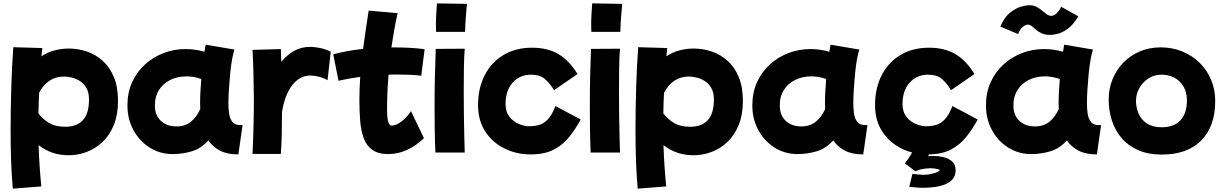

<svg xmlns="http://www.w3.org/2000/svg" viewBox="-20 -835 7259 1139"><path d="M56 284Q49 204 46 123Q43 42 43 -64Q43 -193 47 -321Q51 -449 59 -555L231 -550Q228 -527 226 -501Q262 -525 303.5 -536Q345 -547 388 -547Q443 -547 495 -529.5Q547 -512 589 -474.5Q631 -437 655.5 -378Q680 -319 680 -236Q680 -154 655 -93Q630 -32 588 7.5Q546 47 494 66.5Q442 86 387 86Q286 86 209 26Q211 90 215 149.5Q219 209 225 271ZM361 -381Q262 -381 212 -284Q209 -224 208 -162Q232 -130 270 -106.5Q308 -83 367 -83Q508 -83 508 -244Q508 -287 492 -314Q476 -341 452 -355.5Q428 -370 403 -375.5Q378 -381 361 -381Z M1004 79Q929 79 868 40.5Q807 2 771.5 -63.5Q736 -129 736 -210Q736 -286 764 -347.5Q792 -409 840.5 -453Q889 -497 951 -520.5Q1013 -544 1081 -544Q1138 -544 1193 -528Q1197 -549 1200 -570L1371 -541Q1364 -522 1357 -484Q1350 -446 1345.5 -399Q1341 -352 1338 -305Q1335 -258 1335 -220Q1335 -189 1339.5 -159.5Q1344 -130 1359 -111.5Q1374 -93 1405 -93H1419L1394 81Q1328 81 1285 58.5Q1242 36 1216 -2Q1173 46 1118 62.5Q1063 79 1004 79ZM900 -190Q905 -142 939.5 -113.5Q974 -85 1027 -85Q1078 -85 1112 -112.5Q1146 -140 1168 -188Q1167 -204 1167 -221Q1167 -256 1169 -293Q1171 -330 1174 -366Q1132 -382 1086 -382Q1032 -382 989.5 -360.5Q947 -339 923 -301Q899 -263 899 -213V-201Q899 -195 900 -190Z M1478 78Q1482 -5 1484 -88Q1486 -171 1486 -252Q1485 -326 1483.5 -398.5Q1482 -471 1478 -539L1646 -544Q1647 -507 1649 -468Q1681 -508 1723.5 -532.5Q1766 -557 1821 -557Q1842 -557 1875 -551Q1908 -545 1942 -528L1923 -359Q1898 -374 1869.5 -380.5Q1841 -387 1822 -387Q1758 -387 1713.5 -329.5Q1669 -272 1653 -170Q1653 -100 1651.5 -36.5Q1650 27 1646 78Z M2283 79Q2223 79 2188 53.5Q2153 28 2137 -17Q2121 -62 2116.5 -120Q2112 -178 2112 -242Q2112 -308 2117 -379Q2050 -370 1988 -356L1957 -513Q2040 -535 2134 -545Q2141 -596 2149 -652.5Q2157 -709 2167 -772L2339 -757Q2327 -705 2318 -653.5Q2309 -602 2302 -554Q2358 -554 2407.5 -551.5Q2457 -549 2499 -543L2479 -386Q2444 -390 2406.5 -391.5Q2369 -393 2331 -393Q2308 -393 2285 -392Q2279 -319 2277.5 -267Q2276 -215 2276 -193Q2276 -138 2282.5 -114Q2289 -90 2304 -90Q2321 -90 2342 -101.5Q2363 -113 2383.5 -133Q2404 -153 2418 -176L2495 -15Q2396 79 2283 79Z M2567 -646Q2567 -655 2566.5 -664.5Q2566 -674 2566 -686Q2566 -718 2568 -754Q2570 -790 2572 -815L2750 -812Q2747 -778 2743.5 -735Q2740 -692 2739 -646ZM2563 70Q2560 8 2559 -62.5Q2558 -133 2558 -204Q2558 -297 2560 -385Q2562 -473 2565 -545L2737 -546Q2733 -500 2732 -432.5Q2731 -365 2731 -291Q2731 -218 2732 -147Q2733 -76 2734.5 -18.5Q2736 39 2737 70Z M2816 -211Q2816 -313 2856 -390Q2896 -467 2968 -509.5Q3040 -552 3136 -552Q3228 -552 3292 -514.5Q3356 -477 3406 -396L3267 -300Q3239 -345 3210 -368.5Q3181 -392 3131 -392Q3063 -392 3021 -344.5Q2979 -297 2979 -218Q2979 -172 3001.5 -143Q3024 -114 3057 -100Q3090 -86 3119 -86Q3149 -86 3177 -93.5Q3205 -101 3230 -127Q3255 -153 3275 -206L3425 -126Q3395 -71 3358 -24Q3321 23 3266.5 52Q3212 81 3128 81Q3044 81 2973 46Q2902 11 2859 -54.5Q2816 -120 2816 -211Z M3488 -646Q3488 -655 3487.5 -664.5Q3487 -674 3487 -686Q3487 -718 3489 -754Q3491 -790 3493 -815L3671 -812Q3668 -778 3664.5 -735Q3661 -692 3660 -646ZM3484 70Q3481 8 3480 -62.5Q3479 -133 3479 -204Q3479 -297 3481 -385Q3483 -473 3486 -545L3658 -546Q3654 -500 3653 -432.5Q3652 -365 3652 -291Q3652 -218 3653 -147Q3654 -76 3655.5 -18.5Q3657 39 3658 70Z M3763 284Q3756 204 3753 123Q3750 42 3750 -64Q3750 -193 3754 -321Q3758 -449 3766 -555L3938 -550Q3935 -527 3933 -501Q3969 -525 4010.5 -536Q4052 -547 4095 -547Q4150 -547 4202 -529.5Q4254 -512 4296 -474.5Q4338 -437 4362.5 -378Q4387 -319 4387 -236Q4387 -154 4362 -93Q4337 -32 4295 7.5Q4253 47 4201 66.5Q4149 86 4094 86Q3993 86 3916 26Q3918 90 3922 149.5Q3926 209 3932 271ZM4068 -381Q3969 -381 3919 -284Q3916 -224 3915 -162Q3939 -130 3977 -106.5Q4015 -83 4074 -83Q4215 -83 4215 -244Q4215 -287 4199 -314Q4183 -341 4159 -355.5Q4135 -370 4110 -375.5Q4085 -381 4068 -381Z M4711 79Q4636 79 4575 40.5Q4514 2 4478.5 -63.5Q4443 -129 4443 -210Q4443 -286 4471 -347.5Q4499 -409 4547.5 -453Q4596 -497 4658 -520.5Q4720 -544 4788 -544Q4845 -544 4900 -528Q4904 -549 4907 -570L5078 -541Q5071 -522 5064 -484Q5057 -446 5052.5 -399Q5048 -352 5045 -305Q5042 -258 5042 -220Q5042 -189 5046.5 -159.5Q5051 -130 5066 -111.5Q5081 -93 5112 -93H5126L5101 81Q5035 81 4992 58.5Q4949 36 4923 -2Q4880 46 4825 62.5Q4770 79 4711 79ZM4607 -190Q4612 -142 4646.5 -113.5Q4681 -85 4734 -85Q4785 -85 4819 -112.5Q4853 -140 4875 -188Q4874 -204 4874 -221Q4874 -256 4876 -293Q4878 -330 4881 -366Q4839 -382 4793 -382Q4739 -382 4696.5 -360.5Q4654 -339 4630 -301Q4606 -263 4606 -213V-201Q4606 -195 4607 -190Z M5171 -211Q5171 -313 5211 -390Q5251 -467 5323 -509.5Q5395 -552 5491 -552Q5583 -552 5647 -514.5Q5711 -477 5761 -396L5622 -300Q5594 -345 5565 -368.5Q5536 -392 5486 -392Q5418 -392 5376 -344.5Q5334 -297 5334 -218Q5334 -172 5356.5 -143Q5379 -114 5412 -100Q5445 -86 5474 -86Q5504 -86 5532 -93.5Q5560 -101 5585 -127Q5610 -153 5630 -206L5780 -126Q5750 -71 5713 -24Q5676 23 5621.5 52Q5567 81 5483 81Q5399 81 5328 46Q5257 11 5214 -54.5Q5171 -120 5171 -211ZM5416 14 5507 35Q5503 45 5497.5 61Q5492 77 5486 92Q5501 90 5518 90Q5547 90 5577 97Q5607 104 5628 122.5Q5649 141 5649 175Q5649 207 5631.5 227.5Q5614 248 5586 259Q5558 270 5524 274.5Q5490 279 5458 279Q5433 279 5412 277Q5391 275 5374 273L5393 196Q5430 202 5459 202Q5479 202 5501 197.5Q5523 193 5538.5 186.5Q5554 180 5554 175Q5554 171 5544 168.5Q5534 166 5522 164.5Q5510 163 5503 163Q5484 163 5459.5 166.5Q5435 170 5410 181L5348 134Q5370 107 5388.5 74Q5407 41 5416 14Z M6097 79Q6022 79 5961 40.5Q5900 2 5864.5 -63.5Q5829 -129 5829 -210Q5829 -286 5857 -347.5Q5885 -409 5933.5 -453Q5982 -497 6044 -520.5Q6106 -544 6174 -544Q6231 -544 6286 -528Q6290 -549 6293 -570L6464 -541Q6457 -522 6450 -484Q6443 -446 6438.5 -399Q6434 -352 6431 -305Q6428 -258 6428 -220Q6428 -189 6432.5 -159.5Q6437 -130 6452 -111.5Q6467 -93 6498 -93H6512L6487 81Q6421 81 6378 58.5Q6335 36 6309 -2Q6266 46 6211 62.5Q6156 79 6097 79ZM5993 -190Q5998 -142 6032.5 -113.5Q6067 -85 6120 -85Q6171 -85 6205 -112.5Q6239 -140 6261 -188Q6260 -204 6260 -221Q6260 -256 6262 -293Q6264 -330 6267 -366Q6225 -382 6179 -382Q6125 -382 6082.5 -360.5Q6040 -339 6016 -301Q5992 -263 5992 -213V-201Q5992 -195 5993 -190ZM5914 -677Q5938 -733 5972 -760Q6006 -787 6037.5 -795.5Q6069 -804 6085 -804Q6111 -804 6129 -794.5Q6147 -785 6161.5 -772.5Q6176 -760 6189 -750.5Q6202 -741 6216 -741Q6232 -741 6249 -757Q6266 -773 6275 -795L6377 -738Q6347 -688 6314.5 -664.5Q6282 -641 6254.5 -634.5Q6227 -628 6211 -628Q6179 -628 6159 -637.5Q6139 -647 6126 -658.5Q6113 -670 6101.5 -679.5Q6090 -689 6076 -689Q6064 -689 6047 -675Q6030 -661 6020 -633Z M6872 82Q6792 82 6732.5 56Q6673 30 6634 -15.5Q6595 -61 6576 -120Q6557 -179 6557 -244Q6557 -310 6580.5 -366.5Q6604 -423 6645.5 -465Q6687 -507 6743 -530.5Q6799 -554 6865 -554Q6934 -554 6993 -530Q7052 -506 7096 -463Q7140 -420 7164.5 -362Q7189 -304 7189 -236Q7189 -85 7106 -1.5Q7023 82 6872 82ZM6871 -80Q6944 -80 6982.5 -121Q7021 -162 7021 -239Q7021 -308 6979 -350Q6937 -392 6869 -392Q6828 -392 6794 -370.5Q6760 -349 6739.5 -313.5Q6719 -278 6719 -235Q6719 -197 6734.5 -161Q6750 -125 6784 -102.5Q6818 -80 6871 -80Z"/></svg>

Font: Mochiy Pop One
Style: Regular
Weight: 400
Designer: FONTDASU
Foundry: FONTDASU / Google Inc. / Adobe
Version: Version 2.000